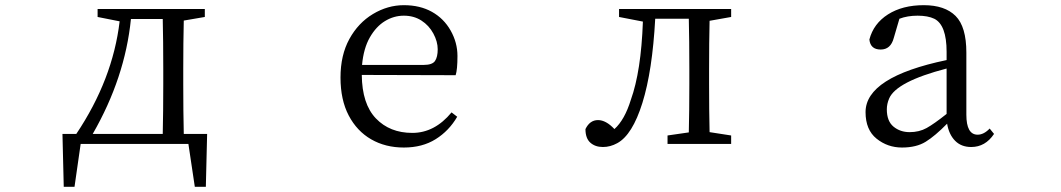

<svg xmlns="http://www.w3.org/2000/svg" viewBox="-20 -548 4040 731"><path d="M217.8 -38.1H270.5Q409.2 -245.1 435.5 -466.8L351.6 -483.4V-513.7H759.8V-483.4L679.7 -469.7Q677.7 -387.7 677.7 -286.1V-227.5Q677.7 -121.1 679.7 -38.1H768.6L763.7 163.1H721.7L697.3 0H287.1L263.7 163.1H222.7ZM333 -38.1H599.6Q601.6 -122.1 601.6 -227.5V-286.1Q601.6 -394.5 599.6 -475.6H478.5Q456.1 -252 333 -38.1ZM439.5 -483.4Z M1276.4 -252.9Q1276.4 -337.9 1310.1 -399.4Q1343.8 -460.9 1399.9 -494.6Q1456.1 -528.3 1517.6 -528.3Q1579.1 -528.3 1624.5 -502.9Q1669.9 -477.5 1695.8 -431.6Q1721.7 -385.7 1721.7 -335Q1721.7 -283.2 1714.8 -261.7L1357.4 -262.7Q1358.4 -152.3 1411.1 -97.2Q1463.9 -42 1549.8 -42Q1634.8 -42 1699.2 -120.1L1720.7 -103.5Q1689.5 -49.8 1638.7 -18.1Q1587.9 13.7 1517.6 13.7Q1447.3 13.7 1393.1 -17.6Q1338.9 -48.8 1307.6 -108.4Q1276.4 -168 1276.4 -252.9ZM1358.4 -300.8H1592.8Q1626 -300.8 1636.2 -315.9Q1646.5 -331.1 1646.5 -360.4Q1646.5 -389.6 1629.9 -420.4Q1613.3 -451.2 1584.5 -469.7Q1555.7 -488.3 1517.6 -488.3Q1479.5 -488.3 1445.8 -467.8Q1412.1 -447.3 1388.2 -405.8Q1364.3 -364.3 1358.4 -300.8Z M2209 -56.6Q2225.6 -90.8 2256.8 -90.8Q2287.1 -90.8 2319.3 -56.6Q2358.4 -91.8 2381.8 -168Q2420.9 -276.4 2427.7 -465.8L2336.9 -483.4V-513.7H2763.7V-483.4L2681.6 -468.8Q2679.7 -386.7 2679.7 -286.1V-227.5Q2679.7 -127 2681.6 -44.9L2763.7 -32.2V0H2521.5V-32.2L2602.5 -43.9Q2604.5 -127.9 2604.5 -227.5V-286.1Q2604.5 -395.5 2602.5 -476.6H2474.6Q2463.9 -278.3 2425.8 -156.2Q2387.7 -34.2 2330.1 -2.9Q2303.7 11.7 2275.4 11.7Q2246.1 11.7 2227.5 -4.9Q2209 -21.5 2209 -56.6Z M3275.4 -121.1Q3275.4 -254.9 3584 -319.3V-350.6Q3584 -453.1 3537.1 -476.6Q3512.7 -488.3 3473.6 -488.3Q3434.6 -488.3 3404.3 -476.6L3382.8 -403.3Q3371.1 -359.4 3333 -359.4Q3293.9 -359.4 3290 -397.5Q3305.7 -458 3360.8 -493.2Q3416 -528.3 3497.1 -528.3Q3577.1 -528.3 3618.2 -487.3Q3659.2 -446.3 3659.2 -347.7V-111.3Q3659.2 -35.2 3702.1 -35.2Q3725.6 -35.2 3748 -58.6L3764.6 -38.1Q3731.4 11.7 3677.7 11.7Q3639.6 11.7 3616.2 -12.2Q3592.8 -36.1 3585.9 -77.1Q3540 -30.3 3504.4 -8.3Q3468.8 13.7 3414.1 13.7Q3359.4 13.7 3317.4 -20Q3275.4 -53.7 3275.4 -121.1ZM3356.4 -131.8Q3356.4 -86.9 3381.8 -65.9Q3407.2 -44.9 3443.4 -44.9Q3479.5 -44.9 3507.8 -60.5Q3536.1 -76.2 3584 -114.3V-287.1Q3392.6 -237.3 3365.2 -172.9Q3356.4 -152.3 3356.4 -131.8Z"/></svg>

Font: GenEi Koburi Mincho v6
Style: Regular
Weight: 400
Designer: o_tamon (Modified)
Foundry: o_tamon / Adobe Systems Incorporated
Version: Version 6.1